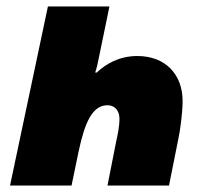

<svg xmlns="http://www.w3.org/2000/svg" viewBox="-20 -573 648 593"><path d="M11 0H201L223 -106C242 -196 266 -248 312 -248C332 -248 349 -234 349 -206C349 -183 343 -154 339 -137L312 0H502L531 -145C536 -167 544 -224 544 -261C544 -342 492 -400 404 -400C348 -400 306 -375 279 -349H274C279 -364 282 -377 286 -398L318 -553H128Z"/></svg>

Font: Noto Sans UI Black
Style: Italic
Weight: 900
Italic angle: -372°
Designer: Monotype Design Team
Foundry: Monotype Imaging Inc.
Version: Version 1.901